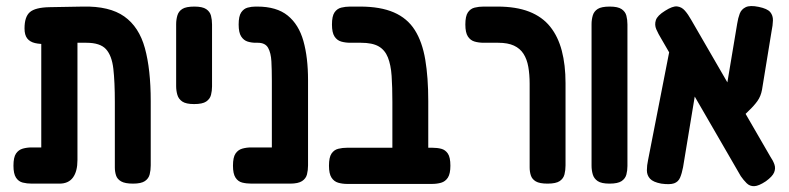

<svg xmlns="http://www.w3.org/2000/svg" viewBox="-20 -605 2639 642"><path d="M86 9Q70 9 56 5.5Q42 2 33.5 -11Q25 -24 25 -51Q25 -79 33.5 -91.5Q42 -104 56 -108Q70 -112 86 -112H118V-501L189 -462Q162 -459 138 -458Q114 -457 97 -461Q80 -465 71 -476.5Q62 -488 62 -510Q62 -549 80 -564.5Q98 -580 145 -581L257 -583Q346 -585 395.5 -550Q445 -515 464.5 -444Q484 -373 484 -267V-52Q484 -36 480.5 -22Q477 -8 464.5 0.5Q452 9 425 9Q398 9 385 1.5Q372 -6 368 -18.5Q364 -31 364 -45V-264Q364 -331 359 -375Q354 -419 334.5 -440.5Q315 -462 269 -462H239V-70Q239 -32 224 -11.5Q209 9 179 9Z M629 -257Q602 -257 589.5 -265.5Q577 -274 573 -288Q569 -302 569 -317V-524Q569 -539 573 -553Q577 -567 589.5 -575Q602 -583 630 -583Q657 -583 669.5 -574.5Q682 -566 685.5 -552.5Q689 -539 689 -523V-316Q689 -301 685.5 -287.5Q682 -274 669.5 -265.5Q657 -257 629 -257Z M950 9Q923 9 910 1.5Q897 -6 893 -18.5Q889 -31 889 -45V-334Q889 -371 887.5 -399.5Q886 -428 876.5 -445Q867 -462 842 -462H835Q821 -462 808 -466Q795 -470 786.5 -483Q778 -496 778 -523Q778 -551 786.5 -563.5Q795 -576 808 -579.5Q821 -583 834 -583H840Q905 -583 942 -553Q979 -523 994.5 -468Q1010 -413 1010 -337V-52Q1010 -36 1006.5 -22Q1003 -8 990 0.5Q977 9 950 9ZM821 9Q804 9 790 5.5Q776 2 767.5 -11Q759 -24 759 -51Q759 -79 767.5 -91.5Q776 -104 790 -108Q804 -112 820 -112H956L955 9Z M1352 10Q1326 10 1313 2.5Q1300 -5 1296 -18Q1292 -31 1292 -45V-264Q1292 -314 1289.5 -351Q1287 -388 1277 -413Q1267 -438 1246 -450Q1225 -462 1187 -462H1152Q1135 -462 1121 -466Q1107 -470 1098.5 -483Q1090 -496 1090 -523Q1090 -551 1098.5 -563.5Q1107 -576 1121 -579.5Q1135 -583 1151 -583H1184Q1252 -583 1297 -563.5Q1342 -544 1367 -504.5Q1392 -465 1402 -405.5Q1412 -346 1412 -267V-52Q1412 -35 1408.5 -21Q1405 -7 1392.5 1.5Q1380 10 1352 10ZM1141 10Q1125 10 1111 6Q1097 2 1088.5 -11Q1080 -24 1080 -51Q1080 -79 1088.5 -91.5Q1097 -104 1111 -107.5Q1125 -111 1141 -111H1425Q1442 -111 1455.5 -107.5Q1469 -104 1477.5 -91.5Q1486 -79 1486 -51Q1486 -24 1477.5 -11Q1469 2 1455 6Q1441 10 1424 10Z M1811 9Q1784 9 1771.5 1.5Q1759 -6 1755 -18.5Q1751 -31 1751 -45V-325Q1751 -356 1746.5 -381.5Q1742 -407 1730.5 -425Q1719 -443 1698.5 -452.5Q1678 -462 1646 -462H1598Q1581 -462 1567 -466Q1553 -470 1544.5 -483Q1536 -496 1536 -523Q1536 -551 1544.5 -563.5Q1553 -576 1567 -579.5Q1581 -583 1597 -583H1643Q1706 -583 1749.5 -566Q1793 -549 1819.5 -516Q1846 -483 1858.5 -435.5Q1871 -388 1871 -327V-52Q1871 -36 1867.5 -22Q1864 -8 1851.5 0.5Q1839 9 1811 9Z M2018 9Q1991 9 1978.5 0.5Q1966 -8 1962 -22Q1958 -36 1958 -51V-524Q1958 -539 1962 -553Q1966 -567 1978.5 -575Q1991 -583 2019 -583Q2046 -583 2058.5 -574.5Q2071 -566 2074.5 -552.5Q2078 -539 2078 -523V-50Q2078 -35 2074.5 -21.5Q2071 -8 2058.5 0.5Q2046 9 2018 9Z M2541 1Q2517 17 2502 17.5Q2487 18 2476.5 7.5Q2466 -3 2457 -16L2192 -474Q2181 -492 2174.5 -507Q2168 -522 2173 -537.5Q2178 -553 2204 -569Q2229 -585 2244 -583.5Q2259 -582 2270 -569.5Q2281 -557 2291 -539L2556 -81Q2565 -68 2569.5 -55Q2574 -42 2568.5 -28.5Q2563 -15 2541 1ZM2191 9Q2164 4 2153.5 -7.5Q2143 -19 2143 -35.5Q2143 -52 2147 -70L2219 -438L2322 -397L2264 -46Q2260 -25 2254 -11Q2248 3 2234 8Q2220 13 2191 9ZM2445 -195 2398 -245 2445 -526Q2448 -545 2453.5 -559.5Q2459 -574 2473.5 -581Q2488 -588 2517 -582Q2546 -576 2555.5 -564.5Q2565 -553 2564.5 -536.5Q2564 -520 2560 -501L2528 -305Q2524 -283 2512.5 -267Q2501 -251 2484 -235Q2467 -219 2445 -195Z"/></svg>

Font: Fredoka Condensed Medium
Style: Regular
Weight: 500
Width: 3
Designer: Ben Nathan
Foundry: Milena B. Brandão, Ben Nathan
Version: Version 2.001